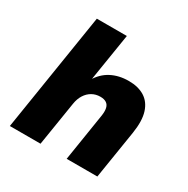

<svg xmlns="http://www.w3.org/2000/svg" viewBox="-160 -848 973 992"><g transform="rotate(30 326.5 -352.5)"><path d="M27 0 139 -705H318L271 -412H266Q294 -461 339.5 -485Q385 -509 444 -509Q500 -509 538 -485.5Q576 -462 591.5 -413.5Q607 -365 595 -288L549 0H366L411 -284Q415 -311 411 -329Q407 -347 393.5 -356Q380 -365 357 -365Q330 -365 308 -352.5Q286 -340 271.5 -317Q257 -294 252 -262L210 0Z"/></g></svg>

Font: Nunito Sans 10pt Black
Style: Italic
Weight: 900
Italic angle: -9°
Designer: Vernon Adams
Foundry: Vernon Adams
Version: Version 3.101;gftools[0.9.27]